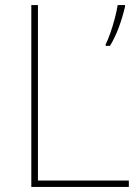

<svg xmlns="http://www.w3.org/2000/svg" viewBox="-20 -734 546 754"><path d="M103 0V-714H129V-25H486V0ZM471 -708Q462 -669 447.5 -629Q433 -589 412 -554H395V-560Q403 -575 413 -603.5Q423 -632 431 -662.5Q439 -693 442 -714H471Z"/></svg>

Font: Noto Sans Sinhala UI Thin
Style: Regular
Weight: 100
Designer: Jelle Bosma - Monotype Design Team
Foundry: Monotype Imaging Inc.
Version: Version 2.006; ttfautohint (v1.8.4.7-5d5b)